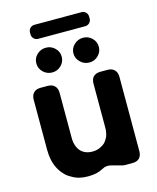

<svg xmlns="http://www.w3.org/2000/svg" viewBox="-131 -988 884 1084"><g transform="rotate(-15 311.0 -445.5)"><path d="M486.3 -863.3V-851.6Q486.3 -836.9 476.1 -826.7Q465.8 -816.4 451.2 -816.4H175.8Q161.1 -816.4 150.9 -826.7Q140.6 -836.9 140.6 -851.6V-863.3Q140.6 -877.9 150.9 -888.2Q161.1 -898.4 175.8 -898.4H451.2Q465.8 -898.4 476.1 -888.2Q486.3 -877.9 486.3 -863.3ZM204.1 -612.3Q173.8 -612.3 151.4 -633.8Q129.9 -655.3 129.9 -684.6Q129.9 -714.8 151.4 -735.4Q173.8 -756.8 204.1 -756.8Q235.4 -756.8 256.8 -735.4Q278.3 -714.8 278.3 -684.6Q278.3 -655.3 256.8 -633.8Q235.4 -612.3 204.1 -612.3ZM421.9 -612.3Q390.6 -612.3 369.1 -633.8Q346.7 -655.3 346.7 -684.6Q346.7 -714.8 369.1 -735.4Q390.6 -756.8 421.9 -756.8Q452.1 -756.8 473.6 -735.4Q495.1 -714.8 495.1 -684.6Q495.1 -655.3 473.6 -633.8Q452.1 -612.3 421.9 -612.3ZM454.1 -2.9Q454.1 -2.9 454.1 -2Q423.8 -9.8 392.6 -18.6Q361.3 -27.3 339.8 -14.6Q320.3 -3.9 296.9 2Q274.4 6.8 247.1 6.8Q219.7 6.8 196.3 1Q171.9 -5.9 151.4 -18.6Q129.9 -30.3 114.3 -47.9Q97.7 -65.4 85.9 -88.9Q74.2 -111.3 68.4 -138.7Q62.5 -167 62.5 -198.2Q62.5 -295.9 62.5 -490.2Q62.5 -517.6 77.1 -531.2Q90.8 -545.9 117.2 -545.9Q130.9 -545.9 158.2 -545.9Q185.5 -545.9 199.2 -531.2Q213.9 -517.6 213.9 -490.2Q213.9 -402.3 213.9 -225.6Q213.9 -202.1 220.7 -182.6Q226.6 -164.1 239.3 -149.4Q252 -135.7 269.5 -128.9Q286.1 -122.1 307.6 -122.1Q321.3 -122.1 334 -125Q347.7 -127.9 359.4 -134.8Q371.1 -140.6 380.9 -149.4Q390.6 -159.2 397.5 -171.9Q405.3 -183.6 408.2 -199.2Q412.1 -214.8 412.1 -232.4Q412.1 -318.4 412.1 -490.2Q412.1 -517.6 425.8 -531.2Q440.4 -545.9 466.8 -545.9Q480.5 -545.9 507.8 -545.9Q535.2 -545.9 548.8 -531.2Q563.5 -517.6 563.5 -490.2Q563.5 -345.7 563.5 -55.7Q563.5 -29.3 548.8 -14.6Q535.2 -1 507.8 -1Q496.1 -1 473.6 -1Q467.8 -1 462.9 -1Q458 -2 454.1 -2.9Z"/></g></svg>

Font: DeepSea
Style: Bold
Weight: 700
Designer: Stem
Version: Version 3.019;git-0a5106e0b